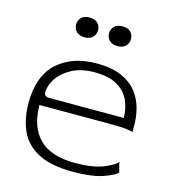

<svg xmlns="http://www.w3.org/2000/svg" viewBox="-102 -750 760 845"><g transform="rotate(15 277.5 -327.5)"><path d="M307 10Q205 10 146.5 -21.5Q88 -53 64 -108Q40 -163 40 -233Q40 -355 107 -416.5Q174 -478 287 -478Q353 -478 397.5 -459Q442 -440 467.5 -408.5Q493 -377 504 -338Q515 -299 515 -258V-226Q514 -229 488.5 -232.5Q463 -236 405 -236H89Q89 -138 141.5 -84Q194 -30 307 -30Q385 -30 433 -49Q481 -68 495 -86V-76L505 -40Q491 -24 441 -7Q391 10 307 10ZM127 -277H462Q462 -319 445.5 -356Q429 -393 390.5 -415.5Q352 -438 287 -438Q226 -438 184 -415.5Q142 -393 120.5 -360.5Q99 -328 99 -297Q99 -287 105 -282Q111 -277 127 -277ZM203 -575Q179 -575 166 -588Q153 -601 153 -620Q153 -639 165.5 -652Q178 -665 203 -665Q228 -665 240.5 -652Q253 -639 253 -620Q253 -601 240 -588Q227 -575 203 -575ZM353 -575Q329 -575 316 -588Q303 -601 303 -620Q303 -639 315.5 -652Q328 -665 353 -665Q378 -665 390.5 -652Q403 -639 403 -620Q403 -601 390 -588Q377 -575 353 -575Z"/></g></svg>

Font: Red Rose Light
Style: Regular
Weight: 300
Designer: Jaikishan Patel
Version: Version 1.001; ttfautohint (v1.8.3)